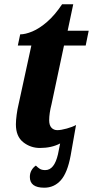

<svg xmlns="http://www.w3.org/2000/svg" viewBox="-20 -679 433 894"><path d="M186 195Q119 195 119 145Q119 127 127 113.5Q135 100 147 92Q157 102 166 107.5Q175 113 191 113Q233 113 250 39L260 -11Q220 10 166 10Q122 10 88 -17Q54 -44 54 -100Q54 -118 57.5 -144.5Q61 -171 66 -191L126 -467H63L74 -519Q98 -519 130.5 -532.5Q163 -546 199 -577Q235 -608 269 -659H321L295 -536H393L379 -467H278L220 -194Q209 -151 209 -119Q209 -96 219.5 -84.5Q230 -73 247 -73Q264 -73 291 -80.5Q318 -88 334 -97L309 45Q294 126 263 160.5Q232 195 186 195Z"/></svg>

Font: Noto Serif ExtraCondensed ExtraBold
Style: Italic
Weight: 800
Width: 2
Italic angle: -12°
Designer: Monotype Design Team
Foundry: Monotype Imaging Inc.
Version: Version 2.013